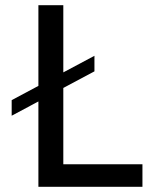

<svg xmlns="http://www.w3.org/2000/svg" viewBox="-20 -720 592 740"><path d="M224 -87H529V0H128V-329L25 -274V-334L128 -389V-700H224V-441L344 -505V-445L224 -381Z"/></svg>

Font: Montserrat arm2
Style: Regular
Weight: 400
Designer: Julieta Ulanovsky
Foundry: Julieta Ulanovsky
Version: Version 6.000